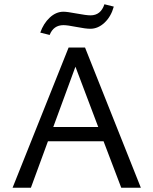

<svg xmlns="http://www.w3.org/2000/svg" viewBox="-20 -881 720 901"><path d="M278 -763Q231 -763 213 -717L169 -728Q184 -771 213.5 -798.5Q243 -826 278 -826Q295 -826 340 -817.5Q385 -809 405 -809Q453 -809 470 -861L514 -850Q501 -803 470.5 -774.5Q440 -746 404 -746Q382 -746 339 -754.5Q296 -763 278 -763ZM549 0 466 -218H205L125 0H39L302 -658H379L641 0ZM230 -285H441L334 -568Z"/></svg>

Font: EauTest Medium
Style: Regular
Weight: 500
Designer: Christian Thalmann (Catharsis Fonts)
Version: Version 0.001;PS 000.001;hotconv 1.0.88;makeotf.lib2.5.64775